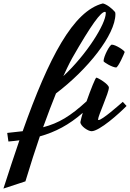

<svg xmlns="http://www.w3.org/2000/svg" viewBox="-223 -737 757 1118"><path d="M310 27C356 27 471 -76 514 -120L492 -144C469 -124 372 -38 351 -38C349 -38 348 -39 348 -41C348 -63 411 -196 411 -227C411 -247 346 -285 338 -285C333 -285 306 -218 281 -147C187 -61 120 -20 28 4C56 -73 81 -139 103 -193C286 -331 449 -534 449 -655C449 -663 448 -666 445 -669C430 -687 399 -712 376 -717C203 -673 61 -402 -91 27L-181 37L-174 87C-152 85 -130 83 -110 80C-140 168 -171 261 -203 361L-75 319C-45 220 -17 133 9 57C99 32 179 -10 259 -80C253 -60 248 -41 245 -26C245 -3 290 27 310 27ZM197 -398C309 -594 364 -668 388 -668C392 -668 393 -666 393 -661C393 -598 282 -420 146 -294C178 -365 197 -398 197 -398ZM503 -434C503 -442 451 -477 428 -477C416 -477 380 -408 380 -381C380 -375 430 -345 453 -344C465 -344 501 -426 503 -434Z"/></svg>

Font: Yesteryear
Style: Regular
Weight: 400
Designer: Astigmatic (AOETI)
Foundry: Astigmatic (AOETI)
Version: Version 1.000